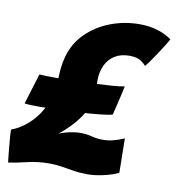

<svg xmlns="http://www.w3.org/2000/svg" viewBox="-92 -739 766 828"><g transform="rotate(10 291.0 -325.0)"><path d="M89 -242.5Q67 -242.5 49.8 -243.2Q32.5 -244 24 -245.5L65 -379.5Q78 -378.5 97 -378Q116 -377.5 139 -377.5Q173 -377.5 216.8 -378.5Q260.5 -379.5 304.5 -381.5Q348.5 -383.5 384 -386.2Q419.5 -389 436.5 -392.5Q435.5 -386.5 431.5 -368.8Q427.5 -351 422.5 -329.8Q417.5 -308.5 413 -290Q408.5 -271.5 406.5 -264Q389 -259 350.2 -255Q311.5 -251 263.8 -248.2Q216 -245.5 169.2 -244Q122.5 -242.5 89 -242.5ZM-2 18Q-3 10.5 -5 -8Q-7 -26.5 -9 -49Q-11 -71.5 -12.8 -92Q-14.5 -112.5 -14.5 -124Q13.5 -134.5 37.2 -151.8Q61 -169 80.5 -191.2Q100 -213.5 113.8 -239.8Q127.5 -266 135 -294Q148 -341.5 149 -386.8Q150 -432 160.5 -471.5Q177 -533.5 221.2 -577.5Q265.5 -621.5 326.5 -644.8Q387.5 -668 453.5 -668Q489.5 -668 517 -661.2Q544.5 -654.5 564 -645Q583.5 -635.5 595 -626.5Q592 -620.5 580 -601Q568 -581.5 552.8 -558.5Q537.5 -535.5 524.5 -517.2Q511.5 -499 507 -495Q500.5 -503.5 483.8 -515Q467 -526.5 433.5 -526.5Q396.5 -526.5 370 -510Q343.5 -493.5 329.8 -464.2Q316 -435 316 -396Q316 -383.5 316.8 -371.5Q317.5 -359.5 317.5 -347.5Q317.5 -317.5 306.5 -288.5Q295.5 -259.5 277.2 -233.2Q259 -207 236.5 -184Q214 -161 190.5 -142.5Q202.5 -147.5 218.2 -152Q234 -156.5 251 -159.2Q268 -162 283.5 -162Q309.5 -162 334.2 -155.8Q359 -149.5 380 -149.5Q406.5 -149.5 429 -155.5Q451.5 -161.5 476 -172Q476 -164.5 476.2 -143.5Q476.5 -122.5 477 -96.8Q477.5 -71 477.8 -50Q478 -29 478 -21.5Q452.5 -9 413.8 -0.2Q375 8.5 345.5 8.5Q311 8.5 282.8 4Q254.5 -0.5 228.5 -4.8Q202.5 -9 175 -9Q122.5 -9 76 2.5Q29.5 14 -2 18Z"/></g></svg>

Font: Grandstander Thin Black
Style: Italic
Weight: 900
Italic angle: -15°
Version: Version 1.200